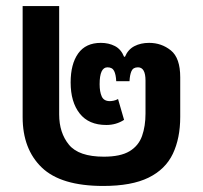

<svg xmlns="http://www.w3.org/2000/svg" viewBox="-20 -604 672 636"><path d="M322 12Q182 12 118.5 -49Q55 -110 55 -216V-584H176V-225Q176 -164 208.5 -124.5Q241 -85 324 -85Q379 -85 409 -103Q439 -121 450.5 -153.5Q462 -186 462 -228V-337Q462 -381 437 -381Q421 -381 415.5 -368.5Q410 -356 409 -335H365Q364 -357 358 -369Q352 -381 336 -381Q310 -381 310 -325Q310 -300 317 -284.5Q324 -269 344 -269Q349 -269 356.5 -270.5Q364 -272 371 -276L391 -207Q365 -190 332 -190Q274 -190 244 -228Q214 -266 214 -331Q214 -392 239 -427Q264 -462 314 -462Q340 -462 360.5 -451.5Q381 -441 391 -416H394Q404 -440 425 -451Q446 -462 474 -462Q515 -462 546 -437Q577 -412 577 -348V-217Q577 -146 552.5 -94.5Q528 -43 472 -15.5Q416 12 322 12Z"/></svg>

Font: Noto Sans Thai UI SemBd
Style: Regular
Weight: 600
Designer: Monotype Design Team
Foundry: Monotype Imaging Inc.
Version: Version 2.000;GOOG;noto-source:20170915:90ef993387c0